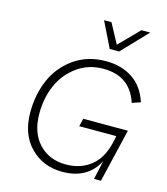

<svg xmlns="http://www.w3.org/2000/svg" viewBox="-129 -994 958 1101"><g transform="rotate(15 349.5 -443.0)"><path d="M481 -743H425L351 -894H395L458 -777L573 -894H625ZM371 -270 382 -317H647L572 0H531L556 -113Q495 8 343 8Q230 8 154.5 -68Q79 -144 79 -275Q79 -380 117 -468.5Q155 -557 235 -613.5Q315 -670 424 -670Q516 -670 582 -626.5Q648 -583 677 -494L627 -477Q579 -624 421 -624Q330 -624 262.5 -573.5Q195 -523 163 -447Q131 -371 131 -282Q131 -168 192.5 -103Q254 -38 352 -38Q439 -38 499.5 -85.5Q560 -133 582 -228L591 -270Z"/></g></svg>

Font: Elaine Sans Light
Style: Italic
Weight: 300
Italic angle: -13°
Designer: Wei Huang
Foundry: Wei Huang
Version: Version 2.001;December 24, 2019;FontCreator 12.0.0.2547 64-b